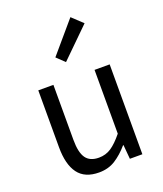

<svg xmlns="http://www.w3.org/2000/svg" viewBox="-159 -975 924 1091"><g transform="rotate(-20 303.5 -429.5)"><path d="M250.7 13.4Q164.6 13.4 124.5 -40.9Q84.3 -95.1 84.3 -199.3V-543.4H175.7V-210.3Q175.7 -134.6 199.9 -100.3Q224.2 -66 278.3 -66Q319.9 -66 353 -88.1Q386 -110.1 424.5 -157.6V-543.4H515.9V0H440.4L432.9 -85.3H430.1Q392.1 -40.9 349.5 -13.7Q306.9 13.4 250.7 13.4ZM287.3 -640.4 239.5 -686.1 398 -871.9 461.9 -811.8Z"/></g></svg>

Font: Noto Sans HK Thin
Style: Regular
Weight: 100
Designer: Ryoko NISHIZUKA 西塚涼子 (kana, bopomofo & ideographs); Paul D. Hunt (Latin, Greek & Cyrillic); Sandoll Communications 산돌커뮤니
Foundry: Adobe
Version: Version 2.004-H2;hotconv 1.0.118;makeotfexe 2.5.65603